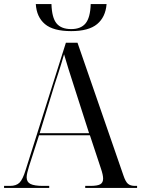

<svg xmlns="http://www.w3.org/2000/svg" viewBox="-20 -924 694 944"><path d="M330 -771Q242 -771 201 -805.5Q160 -840 156 -904H233Q235 -837 258 -809Q281 -781 330 -781Q378 -781 401 -809.5Q424 -838 426 -904H504Q499 -840 457.5 -805.5Q416 -771 330 -771ZM0 0V-10H29Q60 -10 76 -26Q92 -42 106 -88L304 -714H361L587 -61Q597 -31 609 -20.5Q621 -10 644 -10H654V0H399V-10H424Q459 -10 473 -18Q487 -26 487 -46Q487 -64 476 -96L422 -259H172L123 -107Q118 -91 114.5 -76.5Q111 -62 111 -52Q111 -29 130 -19.5Q149 -10 191 -10H222V0ZM175 -269H418L348 -487Q329 -546 316.5 -585.5Q304 -625 295 -657Q287 -629 280.5 -608Q274 -587 267 -565Q260 -543 249 -510Z"/></svg>

Font: Noto Serif Display SemiCondensed
Style: Regular
Weight: 400
Width: 4
Designer: Monotype Design Team
Foundry: Monotype Imaging Inc.
Version: Version 2.009